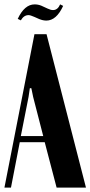

<svg xmlns="http://www.w3.org/2000/svg" viewBox="-30 -855 412 875"><path d="M64.9 -762.2 50.8 -769Q81.5 -835 127.9 -835Q143.6 -835 158.2 -829.1L187 -815.9Q200.7 -809.1 211.9 -809.1Q232.9 -809.1 244.1 -835L257.8 -828.1Q227.1 -761.2 181.2 -761.2Q166 -761.2 148.9 -768.1L127 -777.8Q108.4 -786.1 100.1 -786.1Q78.6 -786.1 64.9 -762.2ZM-9.8 0 127 -699.2H182.1L361.8 0H228L173.8 -207H60.1L20 0ZM106 -453.1 100.1 -413.1 64.9 -234.9H167L121.1 -413.1L112.8 -453.1Z"/></svg>

Font: Moniqa Black Heading
Style: Regular
Weight: 900
Designer: Rajesh Rajput
Foundry: Rajesh Rajput
Version: Version 1.000